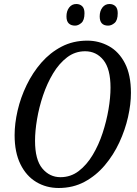

<svg xmlns="http://www.w3.org/2000/svg" viewBox="-20 -928 685 959"><path d="M273 11Q211 11 161 -19Q111 -49 82 -108Q53 -167 53 -253Q53 -311 68 -376Q83 -441 113 -503Q143 -565 186.5 -615Q230 -665 287.5 -695Q345 -725 416 -725Q474 -725 524 -697.5Q574 -670 604 -612Q634 -554 634 -464Q634 -408 619.5 -343.5Q605 -279 576 -216.5Q547 -154 503.5 -102.5Q460 -51 402.5 -20Q345 11 273 11ZM282 -43Q333 -43 373 -73.5Q413 -104 443 -154Q473 -204 492.5 -263.5Q512 -323 522 -382Q532 -441 532 -490Q532 -584 496.5 -628Q461 -672 405 -672Q355 -672 315 -641.5Q275 -611 245 -561Q215 -511 195 -451.5Q175 -392 165 -332.5Q155 -273 155 -225Q155 -130 191.5 -86.5Q228 -43 282 -43ZM520 -800Q478 -800 478 -846Q478 -873 491.5 -890.5Q505 -908 527 -908Q545 -908 556.5 -897Q568 -886 568 -862Q568 -827 552.5 -813.5Q537 -800 520 -800ZM355 -800Q335 -800 323.5 -811Q312 -822 312 -846Q312 -873 325.5 -890.5Q339 -908 361 -908Q379 -908 390.5 -897Q402 -886 402 -862Q402 -827 386.5 -813.5Q371 -800 355 -800Z"/></svg>

Font: Noto Serif Condensed
Style: Italic
Weight: 400
Width: 3
Italic angle: -12°
Designer: Monotype Design Team
Foundry: Monotype Imaging Inc.
Version: Version 2.014; ttfautohint (v1.8.4.7-5d5b)